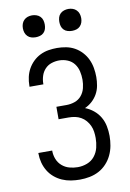

<svg xmlns="http://www.w3.org/2000/svg" viewBox="-102 -1009 729 1079"><g transform="rotate(-10 262.5 -470.0)"><path d="M265 8Q239 8 213.5 4Q188 0 164 -10.5Q140 -21 120 -38Q100 -55 86.5 -77.5Q73 -100 66.5 -125.5Q60 -151 60 -177V-180H139V-178Q139 -154 148 -131Q157 -108 175.5 -92Q194 -76 217.5 -69.5Q241 -63 265 -63Q293 -63 319 -73Q345 -83 362 -104.5Q379 -126 385.5 -153Q392 -180 392 -207Q392 -225 389.5 -243Q387 -261 379.5 -277.5Q372 -294 360 -308Q348 -322 332 -331Q316 -340 298.5 -343.5Q281 -347 262 -347H205V-418H263Q287 -418 310 -426Q333 -434 348.5 -452.5Q364 -471 370 -495Q376 -519 376 -543Q376 -567 370.5 -591Q365 -615 350.5 -634Q336 -653 313 -662.5Q290 -672 265 -672Q243 -672 221.5 -665Q200 -658 184.5 -641.5Q169 -625 162 -603Q155 -581 155 -559V-555H76V-561Q76 -586 81.5 -610.5Q87 -635 99 -656.5Q111 -678 129 -695.5Q147 -713 169.5 -724Q192 -735 216.5 -739Q241 -743 265 -743Q291 -743 317 -738Q343 -733 365.5 -720.5Q388 -708 406 -688.5Q424 -669 435 -645.5Q446 -622 450.5 -596Q455 -570 455 -544Q455 -520 450.5 -495Q446 -470 434 -448.5Q422 -427 403.5 -410Q385 -393 362 -383Q388 -373 410 -355Q432 -337 446 -313Q460 -289 465.5 -261Q471 -233 471 -205Q471 -177 466 -149.5Q461 -122 449 -96.5Q437 -71 417.5 -50Q398 -29 373.5 -16Q349 -3 321 2.5Q293 8 265 8ZM366 -823Q354 -823 341.5 -826.5Q329 -830 320 -839Q311 -848 307.5 -860Q304 -872 304 -885Q304 -898 307.5 -910Q311 -922 320 -931Q329 -940 341.5 -944Q354 -948 366 -948Q379 -948 391 -944Q403 -940 412 -931Q421 -922 425 -910Q429 -898 429 -885Q429 -872 425 -860Q421 -848 412 -839Q403 -830 391 -826.5Q379 -823 366 -823ZM159 -823Q146 -823 134 -826.5Q122 -830 113 -839Q104 -848 100 -860Q96 -872 96 -885Q96 -898 100 -910Q104 -922 113 -931Q122 -940 134 -944Q146 -948 159 -948Q171 -948 183.5 -944Q196 -940 205 -931Q214 -922 217.5 -910Q221 -898 221 -885Q221 -872 217.5 -860Q214 -848 205 -839Q196 -830 183.5 -826.5Q171 -823 159 -823Z"/></g></svg>

Font: Iosevka Pride
Style: Regular
Weight: 400
Monospace: yes
Designer: Belleve Invis
Foundry: Belleve Invis
Version: Version 30.3.1; ttfautohint (v1.8.4)